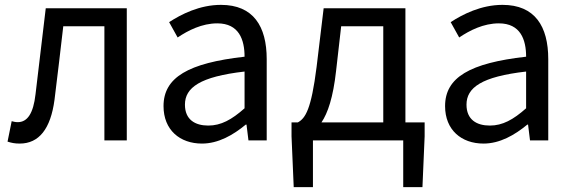

<svg xmlns="http://www.w3.org/2000/svg" viewBox="-20 -577 2353 789"><path d="M61 13C140 13 188 -47 204 -167C217 -268 228 -369 240 -469H409V0H501V-543H168C154 -426 140 -308 126 -190C117 -110 92 -75 53 -75C43 -75 36 -77 28 -79L11 5C27 10 40 13 61 13Z M810 13C877 13 938 -22 990 -65H993L1001 0H1076V-334C1076 -469 1021 -557 888 -557C800 -557 724 -518 675 -486L710 -423C753 -452 810 -481 873 -481C962 -481 985 -414 985 -344C754 -318 652 -259 652 -141C652 -43 719 13 810 13ZM836 -61C782 -61 740 -85 740 -147C740 -217 802 -262 985 -283V-132C932 -85 888 -61 836 -61Z M1266 0H1637V192H1716L1725 -17V-74H1646V-543H1310L1281 -302C1259 -127 1235 -91 1204 -74H1178V-17L1187 192H1266ZM1301 -74C1327 -112 1349 -177 1361 -285L1382 -469H1555V-74Z M1967 13C2034 13 2095 -22 2147 -65H2150L2158 0H2233V-334C2233 -469 2178 -557 2045 -557C1957 -557 1881 -518 1832 -486L1867 -423C1910 -452 1967 -481 2030 -481C2119 -481 2142 -414 2142 -344C1911 -318 1809 -259 1809 -141C1809 -43 1876 13 1967 13ZM1993 -61C1939 -61 1897 -85 1897 -147C1897 -217 1959 -262 2142 -283V-132C2089 -85 2045 -61 1993 -61Z"/></svg>

Font: Noto Sans Mono CJK SC
Style: Regular
Weight: 400
Designer: Ryoko NISHIZUKA 西塚涼子 (kana, bopomofo & ideographs); Paul D. Hunt (Latin, Greek & Cyrillic); Sandoll Communications 산돌커뮤니
Foundry: Adobe
Version: Version 2.004;hotconv 1.0.118;makeotfexe 2.5.65603